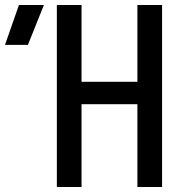

<svg xmlns="http://www.w3.org/2000/svg" viewBox="-139 -750 759 770"><path d="M-119 -570 -63 -730H37L-27 -570ZM89 0V-730H188V-422H412V-730H511V0H412V-332H188V0Z"/></svg>

Font: JetBrainsMono NFM Medium
Style: Regular
Weight: 500
Monospace: yes
Designer: Philipp Nurullin, Konstantin Bulenkov
Foundry: JetBrains
Version: Version 2.304; ttfautohint (v1.8.4.7-5d5b);Nerd Fonts 3.3.0